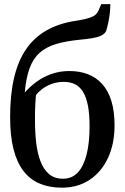

<svg xmlns="http://www.w3.org/2000/svg" viewBox="-20 -880 592 911"><path d="M273.5 10.5Q214.5 10.5 168.5 -8.8Q122.5 -28 91.2 -68.8Q60 -109.5 44 -172.8Q28 -236 28 -324Q28 -431.5 47 -511.8Q66 -592 104.5 -647.5Q143 -703 201.2 -736Q259.5 -769 337.5 -781Q385 -788 412 -798.2Q439 -808.5 447.5 -830.5L460.5 -860.5H503.5Q503.5 -838 500.8 -815.2Q498 -792.5 493.5 -771.5Q489 -750.5 483.5 -732.5Q476 -718.5 458.8 -710.5Q441.5 -702.5 416.2 -698.5Q391 -694.5 358.5 -691.5Q292 -685 245 -670.8Q198 -656.5 167.5 -629Q137 -601.5 120.2 -555.8Q103.5 -510 97.5 -441Q122 -469 153.8 -492.2Q185.5 -515.5 224.8 -529.2Q264 -543 308.5 -543Q358 -543 397.5 -527.8Q437 -512.5 465.2 -481Q493.5 -449.5 508.5 -400.8Q523.5 -352 523.5 -285.5Q523.5 -197 492.2 -130.2Q461 -63.5 404.8 -26.5Q348.5 10.5 273.5 10.5ZM278.5 -32Q322 -32 349.8 -62.2Q377.5 -92.5 391.2 -148.2Q405 -204 405 -279.5Q405 -340 396.8 -380.8Q388.5 -421.5 372.8 -446Q357 -470.5 334.5 -481Q312 -491.5 282.5 -491.5Q251.5 -491.5 225.2 -481.8Q199 -472 180 -457.5Q161 -443 150.5 -428.5Q149 -409.5 147.8 -390.2Q146.5 -371 146.2 -350.8Q146 -330.5 146 -307.5Q146 -252 151.8 -202.5Q157.5 -153 172.2 -114.5Q187 -76 212.8 -54Q238.5 -32 278.5 -32Z"/></svg>

Font: Merriweather 72pt Medium
Style: Regular
Weight: 500
Version: Version 2.100